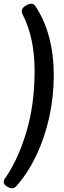

<svg xmlns="http://www.w3.org/2000/svg" viewBox="-85 -801 345 1032"><path d="M83 -781Q97 -781 106 -767Q155 -693 179.5 -599.5Q204 -506 204 -397Q204 -281 180 -172Q156 -63 111.5 31.5Q67 126 6 196Q-2 205 -8.5 208Q-15 211 -21 211Q-33 211 -49 200.5Q-65 190 -65 177Q-65 171 -62.5 165Q-60 159 -56 155Q12 57 56.5 -91Q101 -239 101 -421Q101 -507 85.5 -582Q70 -657 36 -725Q34 -729 33 -733.5Q32 -738 32 -740Q32 -758 51.5 -769.5Q71 -781 83 -781Z"/></svg>

Font: Asap Condensed Condensed SemiBold
Style: Italic
Weight: 600
Width: 3
Italic angle: -6°
Designer: Pablo Cosgaya
Foundry: Omnibus-Type
Version: Version 3.001; ttfautohint (v1.8.4.7-5d5b)